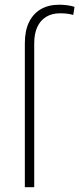

<svg xmlns="http://www.w3.org/2000/svg" viewBox="-20 -780 331 800"><path d="M122.6 0H83.5V-599.6Q83.5 -651.9 100.8 -687.5Q118.2 -723.1 150.1 -741.7Q182.1 -760.3 226.6 -760.3Q242.7 -760.3 258.8 -758.3Q274.9 -756.3 290.5 -751.5L285.2 -717.8Q272.9 -721.2 260.7 -722.9Q248.5 -724.6 230 -724.6Q196.3 -724.6 172.1 -709.7Q147.9 -694.8 135.3 -667.2Q122.6 -639.6 122.6 -599.6Z"/></svg>

Font: Roboto ExtraLight
Style: Regular
Weight: 250
Designer: Christian Robertson
Foundry: Google
Version: Version 3.009; 2024